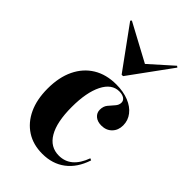

<svg xmlns="http://www.w3.org/2000/svg" viewBox="-209 -747 833 833"><g transform="rotate(45 207.0 -331.0)"><path d="M220.2 11.3Q163.7 11.3 122.6 -15.3Q81.5 -41.9 58.9 -90.3Q36.3 -138.7 36.3 -205.6Q36.3 -275 60.5 -325Q84.7 -375 129 -402Q173.4 -429 234.7 -429Q278.2 -429 311.3 -415.7Q344.4 -402.4 362.9 -378.6Q381.5 -354.8 381.5 -324.2Q381.5 -294.4 362.9 -275.4Q344.4 -256.5 314.5 -256.5Q290.3 -256.5 275.8 -269Q261.3 -281.5 261.3 -300.8Q261.3 -321.8 272.6 -335.5Q283.9 -349.2 295.2 -361.7Q306.5 -374.2 306.5 -388.7Q306.5 -401.6 295.2 -409.3Q283.9 -416.9 265.3 -416.9Q219.4 -416.9 193.1 -364.5Q166.9 -312.1 166.9 -222.6Q166.9 -130.6 195.2 -82.3Q223.4 -33.9 276.6 -33.9Q312.9 -33.9 339.1 -56Q365.3 -78.2 381.5 -122.6L390.3 -118.5Q369.4 -54.8 325.8 -21.8Q282.3 11.3 220.2 11.3ZM363.7 -672.6 370.2 -667.7 229.8 -475H221L81.5 -666.9L86.3 -672.6L278.2 -569.4L243.5 -565.3Z"/></g></svg>

Font: Playfair 144pt SemiCondensed ExtraBold
Style: Regular
Weight: 800
Width: 4
Designer: Claus Eggers Sørensen
Foundry: Claus Eggers Sørensen
Version: Version 2.203